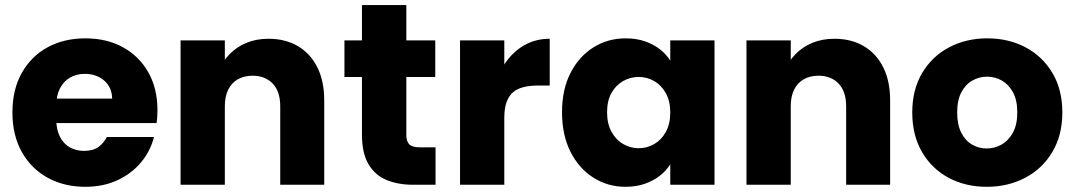

<svg xmlns="http://www.w3.org/2000/svg" viewBox="-20 -714 4154 742"><path d="M177.8 -238.3 178.3 -332.9H413.5Q413 -355.9 404.7 -373.5Q396.4 -391.1 381.7 -403.5Q367.1 -415.9 348 -422.3Q329 -428.6 307.5 -428.6Q275.6 -428.6 250.6 -414.2Q225.6 -399.8 211.5 -372Q197.3 -344.3 197.3 -303.5V-254.7Q197.3 -213.2 211.7 -185.4Q226.1 -157.6 250.5 -144.2Q274.9 -130.9 304.1 -130.9Q340.7 -130.9 361.4 -146.7Q382.1 -162.6 392.9 -184.6H575Q561.6 -130.3 525.2 -86.8Q488.9 -43.3 434.2 -17.7Q379.5 7.9 309.9 7.9Q228.2 7.9 164.7 -26.8Q101.1 -61.5 64.5 -126.3Q28 -191.1 28 -279.2Q28 -367.8 64.1 -432Q100.1 -496.3 163.7 -531.1Q227.3 -565.8 309.9 -565.8Q392.1 -565.8 454.4 -531.8Q516.8 -497.8 552.6 -435.5Q588.5 -373.2 588.5 -287.9Q588.5 -276.1 587.7 -263.4Q587 -250.7 585 -238.3Z M677.8 0V-557.9H848.9V0ZM1063 0V-303.2Q1063 -360.8 1033.7 -391.1Q1004.4 -421.4 956.2 -421.4Q923.7 -421.4 899.5 -407.8Q875.4 -394.2 862.1 -367.9Q848.9 -341.6 848.9 -303.2L826.8 -442Q839.8 -476.3 866.7 -504.2Q893.6 -532.2 931.8 -548.2Q970 -564.2 1017.6 -564.2Q1082.6 -564.2 1131 -535.9Q1179.3 -507.5 1206.2 -454.2Q1233 -400.9 1233 -326.1V0Z M1378.8 -194.2V-694.3H1550.3V-192.1Q1550.3 -167.4 1561.9 -156Q1573.5 -144.7 1602.2 -144.7H1663.2V0H1576.3Q1518.4 0 1473.9 -18.4Q1429.4 -36.9 1404.1 -79.3Q1378.8 -121.8 1378.8 -194.2ZM1662.1 -416.3H1311.1V-557.9H1662.1Z M1928.9 -258.8 1883.8 -309.4Q1883.8 -359 1899.7 -404.9Q1915.6 -450.9 1944.9 -486.9Q1974.1 -522.9 2014.5 -543.6Q2054.9 -564.2 2104.4 -564.2V-383.4H2057.5Q2027 -383.4 2002.8 -377.2Q1978.6 -371 1962.4 -357.2Q1946.3 -343.3 1937.6 -319.1Q1928.9 -294.9 1928.9 -258.8ZM1757.8 0V-557.9H1928.9V0Z M2152 -280.1Q2152 -368.3 2184.9 -432.3Q2217.8 -496.3 2273.6 -531.1Q2329.5 -565.8 2397.8 -565.8Q2440 -565.8 2473.1 -554.1Q2506.1 -542.5 2530.8 -523.2Q2555.4 -504 2570.3 -479.5V-557.9H2741.3V0H2570.3V-79.4Q2555.4 -54.8 2530.3 -35.1Q2505.2 -15.4 2471.9 -3.7Q2438.6 7.9 2396.8 7.9Q2329 7.9 2273.2 -27.5Q2217.3 -62.9 2184.7 -127.4Q2152 -191.9 2152 -280.1ZM2570.3 -279.2Q2570.3 -323.4 2553.1 -354Q2536 -384.7 2508.3 -400.7Q2480.6 -416.6 2448.2 -416.6Q2416.2 -416.6 2388.3 -400.9Q2360.3 -385.2 2343.2 -355Q2326.1 -324.8 2326.1 -280.1Q2326.1 -235.9 2343.2 -204.8Q2360.3 -173.6 2388.3 -157.4Q2416.2 -141.2 2448.2 -141.2Q2480.6 -141.2 2508.3 -157.2Q2536 -173.2 2553.1 -204.1Q2570.3 -235 2570.3 -279.2Z M2864.8 0V-557.9H3035.9V0ZM3250 0V-303.2Q3250 -360.8 3220.7 -391.1Q3191.4 -421.4 3143.2 -421.4Q3110.7 -421.4 3086.5 -407.8Q3062.4 -394.2 3049.1 -367.9Q3035.9 -341.6 3035.9 -303.2L3013.8 -442Q3026.8 -476.3 3053.7 -504.2Q3080.6 -532.2 3118.8 -548.2Q3157 -564.2 3204.6 -564.2Q3269.6 -564.2 3318 -535.9Q3366.3 -507.5 3393.2 -454.2Q3420 -400.9 3420 -326.1V0Z M3793.1 7.9Q3711.4 7.9 3646.3 -26.8Q3581.1 -61.5 3543.3 -126.3Q3505.5 -191.1 3505.5 -279.2Q3505.5 -367.8 3543.8 -432Q3582.1 -496.3 3647.9 -531.1Q3713.8 -565.8 3795.5 -565.8Q3877.6 -565.8 3943.3 -531.1Q4008.9 -496.3 4047.2 -432Q4085.5 -367.8 4085.5 -279.2Q4085.5 -191.1 4046.7 -126.3Q4007.9 -61.5 3941.6 -26.8Q3875.3 7.9 3793.1 7.9ZM3793.1 -140.2Q3824 -140.2 3850.8 -155.4Q3877.7 -170.6 3894.6 -201.6Q3911.4 -232.5 3911.4 -279.2Q3911.4 -326.8 3894.8 -357.3Q3878.2 -387.7 3851.8 -402.7Q3825.4 -417.7 3794.5 -417.7Q3764.2 -417.7 3737.8 -402.7Q3711.3 -387.7 3695.2 -357.3Q3679.1 -326.8 3679.1 -279.2Q3679.1 -232.5 3694.7 -201.6Q3710.4 -170.6 3736.3 -155.4Q3762.3 -140.2 3793.1 -140.2Z"/></svg>

Font: Poppins Variable
Style: Regular
Weight: 100
Designer: Jonny Pinhorn
Foundry: Indian Type Foundry
Version: Version 6.000